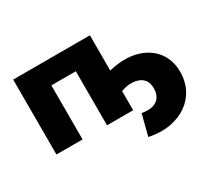

<svg xmlns="http://www.w3.org/2000/svg" viewBox="-146 -771 1299 1203"><g transform="rotate(-30 503.5 -169.5)"><path d="M64 0V-542H619V0H430V-432L472 -391H212L253 -432V0ZM617 193 656 42Q707 51 738.5 40.5Q770 30 785 5Q800 -20 800 -53Q800 -89 786 -110.5Q772 -132 748 -142Q724 -152 695.5 -152.5Q667 -153 637.5 -144.5Q608 -136 582 -123L576 -275Q648 -298 712 -301Q776 -304 827.5 -288Q879 -272 916.5 -240.5Q954 -209 974.5 -163.5Q995 -118 995 -62Q995 5 967.5 59.5Q940 114 889.5 149.5Q839 185 770 197.5Q701 210 617 193Z"/></g></svg>

Font: MOST Montserrat ExtraBold
Style: Regular
Weight: 800
Designer: Julieta Ulanovsky
Foundry: Julieta Ulanovsky
Version: Version 8.000;March 11, 2024;FontCreator 15.0.0.2926 64-bit